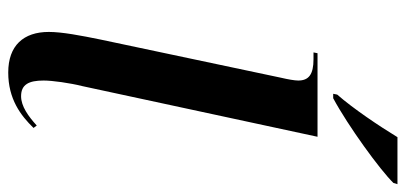

<svg xmlns="http://www.w3.org/2000/svg" viewBox="-286 -714 1009 478"><g transform="rotate(90 219.0 -474.5)"><path d="M215 -809 213 -799H224C293 -836 403 -916 435 -949L438 -959H321C293 -913 250 -849 215 -809ZM160 10C226 10 267 -21 298 -53L292 -61C269 -40 244 -22 219 -22C190 -22 180 -41 180 -78C180 -100 186 -143 194 -175L320 -760H112L110 -750H127C165 -750 180 -738 180 -712C180 -703 177 -686 173 -669L78 -220C68 -171 59 -124 59 -91C59 -28 93 10 160 10Z"/></g></svg>

Font: Noto Serif Display SemiCondensed SemiBold
Style: Italic
Weight: 600
Width: 4
Italic angle: -12°
Designer: Monotype Design Team
Foundry: Monotype Imaging Inc.
Version: Version 2.009